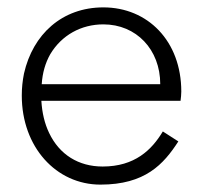

<svg xmlns="http://www.w3.org/2000/svg" viewBox="-20 -490 555 520"><path d="M421 -134C391 -84 345 -39 258 -39C193 -39 141 -71 113 -130C101 -155 94 -184 92 -217H469C470 -225 471 -234 471 -242C471 -379 380 -470 260 -470C148 -470 69 -397 45 -291C41 -271 39 -252 39 -231C39 -92 132 10 252 10C373 10 423 -45 463 -107ZM93 -262C95 -293 103 -320 116 -343C147 -395 200 -424 260 -424C349 -424 414 -356 414 -262Z"/></svg>

Font: Jost Light
Style: Regular
Weight: 300
Version: Version 3.710